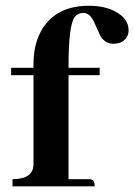

<svg xmlns="http://www.w3.org/2000/svg" viewBox="-20 -660 476 680"><path d="M292 -25.4H222.7V-393.6H333V-419.9H222.7V-424.8Q222.7 -572.3 245.1 -600.6Q256.8 -614.3 275.4 -614.3Q299.8 -614.3 315.4 -577.1Q335 -532.2 340.8 -524.4Q357.4 -505.9 379.9 -504.9Q419.9 -504.9 432.6 -536.1Q435.5 -543.9 435.5 -552.7Q435.5 -595.7 384.8 -621.1Q347.7 -639.6 294.9 -639.6Q180.7 -639.6 129.9 -557.6Q98.6 -506.8 98.6 -432.6V-419.9H19.5V-393.6H98.6V-76.2Q96.7 -25.4 24.4 -25.4V0H315.4Q315.4 -22.5 302.7 -24.4Q297.9 -25.4 292 -25.4Z"/></svg>

Font: Abhaya Libre ExtraBold
Style: Regular
Weight: 800
Designer: Pushpananda Ekanayake, Sol Matas, Pathum Egodawatta
Foundry: Mooniak
Version: Version 1.050 ; ttfautohint (v1.6)